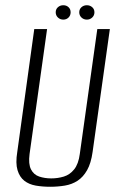

<svg xmlns="http://www.w3.org/2000/svg" viewBox="-20 -702 455 734"><path d="M172 12Q142 12 116.5 7.5Q91 3 73 -11Q55 -25 47 -51.5Q39 -78 46 -121L111 -591H160L93 -113Q88 -75 98.5 -54.5Q109 -34 130 -27Q151 -20 176 -20Q201 -20 224 -27Q247 -34 263.5 -54.5Q280 -75 285 -113L352 -591H400L334 -121Q328 -78 313 -51.5Q298 -25 276.5 -11Q255 3 228 7.5Q201 12 172 12ZM222 -627Q210 -627 201.5 -635Q193 -643 193 -655Q193 -667 201.5 -674.5Q210 -682 222 -682Q234 -682 242 -674.5Q250 -667 250 -655Q250 -643 242 -635Q234 -627 222 -627ZM312 -627Q300 -627 291.5 -635Q283 -643 283 -655Q283 -667 291.5 -674.5Q300 -682 312 -682Q324 -682 332.5 -674.5Q341 -667 341 -655Q341 -643 332.5 -635Q324 -627 312 -627Z"/></svg>

Font: Alumni Sans Thin Light
Style: Italic
Weight: 300
Italic angle: -8°
Version: Version 1.016